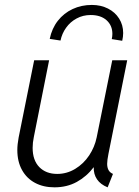

<svg xmlns="http://www.w3.org/2000/svg" viewBox="-20 -763 573 790"><path d="M51.3 -145.5Q51.3 -168.5 56.6 -196.8L120.6 -515.1H182.1L119.1 -198.7Q114.3 -175.8 114.3 -154.8Q114.3 -103.5 141.8 -75.4Q169.4 -47.4 215.3 -47.4Q254.9 -47.4 289.3 -68.1Q323.7 -88.9 346.7 -123.3Q369.6 -157.7 377.9 -198.2L441.9 -515.1H503.4L426.3 -130.4Q420.9 -103.5 420.9 -88.9Q420.9 -74.2 426.3 -63.7Q431.6 -53.2 444.8 -47.4L422.9 7.8Q393.6 -3.9 379.2 -25.1Q364.7 -46.4 365.7 -75.2Q336.4 -36.6 295.9 -14.4Q255.4 7.8 204.1 7.8Q158.7 7.8 124.3 -10.5Q89.8 -28.8 70.6 -63.5Q51.3 -98.1 51.3 -145.5ZM442.4 -623.5Q442.4 -658.2 418.5 -679.7Q394.5 -701.2 353 -701.2Q321.3 -701.2 295.2 -687Q269 -672.9 252 -648.9Q234.9 -625 229 -596.2L184.6 -603Q193.4 -646 218 -677.5Q242.7 -709 278.8 -725.8Q314.9 -742.7 357.9 -742.7Q395 -742.7 424.3 -727.8Q453.6 -712.9 470.2 -686.5Q486.8 -660.2 486.8 -627Q486.8 -612.3 482.9 -595.2L439.9 -602.1Q442.4 -614.3 442.4 -623.5Z"/></svg>

Font: Reddit Sans Fudge Light Italic
Style: Regular
Weight: 300
Italic angle: -11.25°
Designer: Stephen Hutchings
Version: Version 1.013